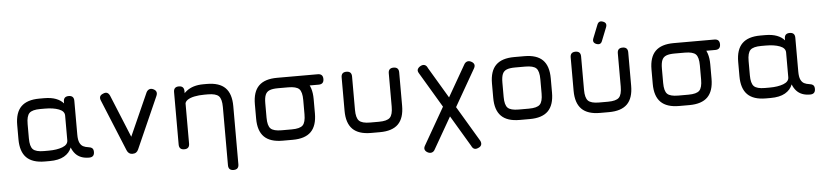

<svg xmlns="http://www.w3.org/2000/svg" viewBox="-50 -1037 6640 1542"><g transform="rotate(-5 3270.0 -266.0)"><path d="M80 -196V-311Q80 -411 128.2 -459Q176.5 -507 276 -507H314Q370.5 -507 409 -492.2Q447.5 -477.5 470 -451V-465Q470 -507 512 -507Q554 -507 554 -465V-192Q554 -149.5 564.5 -127Q575 -104.5 593 -95.5Q611 -86.5 633 -84Q652.5 -82 663.8 -73Q675 -64 675 -42Q675 0 633 0Q597 0 569.8 -10.5Q542.5 -21 523.2 -42Q504 -63 492 -94Q475.5 -50.5 431.5 -25.2Q387.5 0 314 0H276Q176.5 0 128.2 -48.2Q80 -96.5 80 -196ZM164 -196Q164 -131 187.5 -107.5Q211 -84 276 -84H314Q380 -84 425 -101Q470 -118 470 -154V-353Q470 -389 425 -406Q380 -423 314 -423H276Q211 -423 187.5 -399.8Q164 -376.5 164 -311Z M1030 -31Q1023.5 -15.5 1011.8 -7.8Q1000 0 982 0Q950.5 0 937 -33L767 -447Q749.5 -487 789 -502Q826.5 -519.5 844 -480L1003 -92H964L1138 -482Q1146.5 -498.5 1161.2 -504.5Q1176 -510.5 1194 -502Q1231 -484.5 1214 -446Z M1822 158Q1822 200 1780 200Q1738 200 1738 158V-311Q1738 -376.5 1714.2 -399.8Q1690.5 -423 1626 -423H1598Q1554 -423 1517.8 -415.5Q1481.5 -408 1460.5 -392.8Q1439.5 -377.5 1441 -354Q1442.5 -315 1403 -315Q1394.5 -315 1396 -345Q1408 -424 1460.2 -465.5Q1512.5 -507 1598 -507H1626Q1726 -507 1774 -459Q1822 -411 1822 -311ZM1442 -42Q1442 0 1400 0Q1358 0 1358 -42V-465Q1358 -507 1400 -507Q1442 -507 1442 -465Z M2192 -423Q2150 -423 2150 -465Q2150 -507 2192 -507H2520Q2562 -507 2562 -465Q2562 -423 2520 -423ZM2192 0Q2092.5 0 2044.2 -48Q1996 -96 1996 -195V-311Q1996 -411.5 2044.2 -459.2Q2092.5 -507 2192 -507H2274Q2374 -507 2422 -459Q2470 -411 2470 -311V-196Q2470 -96.5 2422 -48.2Q2374 0 2274 0ZM2080 -195Q2080 -130.5 2103.5 -107.2Q2127 -84 2192 -84H2274Q2339.5 -84 2362.8 -107.5Q2386 -131 2386 -196V-311Q2386 -376.5 2362.8 -399.8Q2339.5 -423 2274 -423H2192Q2148.5 -423 2124.2 -413.2Q2100 -403.5 2090 -379.2Q2080 -355 2080 -311Z M2709 -196V-465Q2709 -507 2751 -507Q2793 -507 2793 -465V-196Q2793 -131 2816.8 -107.5Q2840.5 -84 2905 -84H2977Q3041.5 -84 3065.2 -107.5Q3089 -131 3089 -196V-465Q3089 -507 3131 -507Q3173 -507 3173 -465V-196Q3173 -96.5 3125 -48.2Q3077 0 2977 0H2905Q2805.5 0 2757.2 -48.2Q2709 -96.5 2709 -196Z M3328.5 -447Q3318 -465 3325.2 -479Q3332.5 -493 3350.5 -502Q3368.5 -511 3383.2 -505Q3398 -499 3405.5 -480L3774.5 140Q3783 158.5 3777.5 173Q3772 187.5 3752.5 195Q3715 212.5 3697.5 173ZM3570.5 -115 3403.5 176Q3395.5 192.5 3380.5 198.2Q3365.5 204 3347.5 196Q3329 187 3323 172.8Q3317 158.5 3327.5 140L3535.5 -223ZM3531.5 -190 3698.5 -481Q3707 -497.5 3721.8 -503.5Q3736.5 -509.5 3754.5 -501Q3773.5 -492 3779.2 -478Q3785 -464 3774.5 -445L3566.5 -82Z M4103.5 0Q4004 0 3955.8 -48Q3907.5 -96 3907.5 -195V-311Q3907.5 -411.5 3955.8 -459.2Q4004 -507 4103.5 -507H4185.5Q4285.5 -507 4333.5 -459Q4381.5 -411 4381.5 -311V-196Q4381.5 -96.5 4333.5 -48.2Q4285.5 0 4185.5 0ZM3991.5 -195Q3991.5 -130.5 4015 -107.2Q4038.5 -84 4103.5 -84H4185.5Q4251 -84 4274.2 -107.5Q4297.5 -131 4297.5 -196V-311Q4297.5 -376.5 4274.2 -399.8Q4251 -423 4185.5 -423H4103.5Q4060 -423 4035.8 -413.2Q4011.5 -403.5 4001.5 -379.2Q3991.5 -355 3991.5 -311Z M4555.5 -196V-465Q4555.5 -507 4597.5 -507Q4639.5 -507 4639.5 -465V-196Q4639.5 -131 4663.2 -107.5Q4687 -84 4751.5 -84H4823.5Q4888 -84 4911.8 -107.5Q4935.5 -131 4935.5 -196V-465Q4935.5 -507 4977.5 -507Q5019.5 -507 5019.5 -465V-196Q5019.5 -96.5 4971.5 -48.2Q4923.5 0 4823.5 0H4751.5Q4652 0 4603.8 -48.2Q4555.5 -96.5 4555.5 -196ZM4769.9 -554.6Q4805.2 -541.4 4817.1 -574.2L4859.4 -680.4Q4873.2 -715.4 4839.8 -727.7Q4805.9 -741.4 4792.5 -708.1L4750.3 -601.9Q4736.6 -568 4769.9 -554.6Z M5389.5 -423Q5347.5 -423 5347.5 -465Q5347.5 -507 5389.5 -507H5717.5Q5759.5 -507 5759.5 -465Q5759.5 -423 5717.5 -423ZM5389.5 0Q5290 0 5241.8 -48Q5193.5 -96 5193.5 -195V-311Q5193.5 -411.5 5241.8 -459.2Q5290 -507 5389.5 -507H5471.5Q5571.5 -507 5619.5 -459Q5667.5 -411 5667.5 -311V-196Q5667.5 -96.5 5619.5 -48.2Q5571.5 0 5471.5 0ZM5277.5 -195Q5277.5 -130.5 5301 -107.2Q5324.5 -84 5389.5 -84H5471.5Q5537 -84 5560.2 -107.5Q5583.5 -131 5583.5 -196V-311Q5583.5 -376.5 5560.2 -399.8Q5537 -423 5471.5 -423H5389.5Q5346 -423 5321.8 -413.2Q5297.5 -403.5 5287.5 -379.2Q5277.5 -355 5277.5 -311Z M5892.5 -196V-311Q5892.5 -411 5940.8 -459Q5989 -507 6088.5 -507H6126.5Q6183 -507 6221.5 -492.2Q6260 -477.5 6282.5 -451V-465Q6282.5 -507 6324.5 -507Q6366.5 -507 6366.5 -465V-192Q6366.5 -149.5 6377 -127Q6387.5 -104.5 6405.5 -95.5Q6423.5 -86.5 6445.5 -84Q6465 -82 6476.2 -73Q6487.5 -64 6487.5 -42Q6487.5 0 6445.5 0Q6409.5 0 6382.2 -10.5Q6355 -21 6335.8 -42Q6316.5 -63 6304.5 -94Q6288 -50.5 6244 -25.2Q6200 0 6126.5 0H6088.5Q5989 0 5940.8 -48.2Q5892.5 -96.5 5892.5 -196ZM5976.5 -196Q5976.5 -131 6000 -107.5Q6023.5 -84 6088.5 -84H6126.5Q6192.5 -84 6237.5 -101Q6282.5 -118 6282.5 -154V-353Q6282.5 -389 6237.5 -406Q6192.5 -423 6126.5 -423H6088.5Q6023.5 -423 6000 -399.8Q5976.5 -376.5 5976.5 -311Z"/></g></svg>

Font: Jura Light
Style: Bold
Weight: 700
Version: Version 5.104